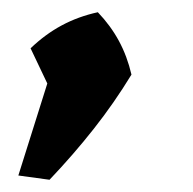

<svg xmlns="http://www.w3.org/2000/svg" viewBox="-20 -188 316 314"><path d="M10 99 61 -63 195 -66Q167 -20 133.5 22.5Q100 65 61 106ZM79 -6 30 -109Q54 -132 81 -146.5Q108 -161 140 -168Q161 -146 174.5 -121Q188 -96 195 -66Z"/></svg>

Font: Piazzolla Thin ExtraBold
Style: Italic
Weight: 800
Italic angle: -11.3°
Version: Version 2.005